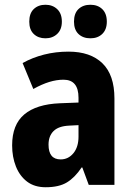

<svg xmlns="http://www.w3.org/2000/svg" viewBox="-20 -777 560 807"><path d="M268 -560Q360 -560 410.5 -511Q461 -462 461 -363V0H353L326 -73H323Q295 -31 261.5 -10.5Q228 10 172 10Q125 10 94 -13.5Q63 -37 47 -77Q31 -117 31 -166Q31 -253 82 -296Q133 -339 232 -343L310 -346V-366Q310 -442 247 -442Q218 -442 187 -432.5Q156 -423 120 -403L75 -512Q116 -535 165 -547.5Q214 -560 268 -560ZM271 -249Q226 -247 205 -226Q184 -205 184 -169Q184 -107 235 -107Q267 -107 288.5 -133Q310 -159 310 -203V-251ZM103 -686Q103 -721 122 -739Q141 -757 171 -757Q201 -757 220.5 -738.5Q240 -720 240 -686Q240 -653 220.5 -634.5Q201 -616 171 -616Q141 -616 122 -634Q103 -652 103 -686ZM291 -686Q291 -721 310 -739Q329 -757 360 -757Q391 -757 410 -738.5Q429 -720 429 -686Q429 -653 410 -634.5Q391 -616 360 -616Q329 -616 310 -634Q291 -652 291 -686Z"/></svg>

Font: Noto Sans Tamil Condensed ExtraBold
Style: Regular
Weight: 800
Width: 3
Designer: Jelle Bosma - Monotype Design Team
Foundry: Monotype Imaging Inc.
Version: Version 2.004; ttfautohint (v1.8.4.7-5d5b)